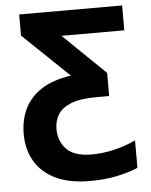

<svg xmlns="http://www.w3.org/2000/svg" viewBox="-55 -591 691 877"><g transform="rotate(-5 290.5 -153.0)"><path d="M322 240Q228 240 165 209.5Q102 179 70.5 125Q39 71 39 0Q39 -63 63 -114Q87 -165 139.5 -200Q192 -235 277 -247L66 -449V-546H538V-432H250L443 -245V-139H385Q309 -139 266.5 -121.5Q224 -104 207 -75Q190 -46 190 -9Q190 45 225 82.5Q260 120 343 120Q389 120 442 108Q495 96 543 73V199Q497 218 443.5 229Q390 240 322 240Z"/></g></svg>

Font: RS Noto Sans
Style: Bold
Weight: 700
Designer: Monotype Design Team
Foundry: Monotype Imaging Inc.
Version: Version 3.10